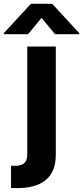

<svg xmlns="http://www.w3.org/2000/svg" viewBox="-84 -792 441 1017"><path d="M60.4 -545.5V24.5C60.4 65.7 43 86.3 -5.7 86.3C-12.1 86.3 -18.1 86.3 -25.6 85.6V203.8C-14.6 204.2 -5.7 204.5 5 204.5C133.5 204.5 211.6 153.4 211.6 27V-545.5ZM-64.3 -610.8H64.6L136 -697.4L207.4 -610.8H336.3V-615.8L192.5 -772H79.9L-64.3 -615.8Z"/></svg>

Font: Margiela Sans
Style: Bold
Weight: 700
Designer: Stefan Endress, Andreas Faust
Version: Version 1.100;FEAKit 1.0